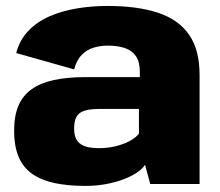

<svg xmlns="http://www.w3.org/2000/svg" viewBox="-20 -619 740 646"><path d="M267.5 6.5Q303.5 6.5 336 0.5Q368.5 -5.5 395 -15.5Q421.5 -25.5 440.2 -38Q459 -50.5 468 -64.5L485.5 0H651.5V-366.5Q651.5 -451.5 616.2 -502.2Q581 -553 512 -576Q443 -599 341.5 -599Q288 -599 237.8 -590.5Q187.5 -582 146 -563.8Q104.5 -545.5 75.2 -515Q46 -484.5 34.5 -440.5L229.5 -385.5Q237.5 -416.5 254.5 -434Q271.5 -451.5 294.5 -458.5Q317.5 -465.5 342.5 -465.5Q376.5 -465.5 400.5 -457.2Q424.5 -449 437.5 -429.8Q450.5 -410.5 450.5 -377V-359.5H266.5Q206.5 -359.5 161.5 -349.8Q116.5 -340 86.8 -319Q57 -298 42.2 -263.8Q27.5 -229.5 27.5 -179.5Q27.5 -126.5 43 -90.5Q58.5 -54.5 89.5 -33.2Q120.5 -12 165 -2.8Q209.5 6.5 267.5 6.5ZM312.5 -120.5Q294 -120.5 278.5 -123.5Q263 -126.5 252 -133.8Q241 -141 235.2 -153.8Q229.5 -166.5 229.5 -187Q229.5 -208 235 -221Q240.5 -234 251.2 -240.5Q262 -247 278 -249.8Q294 -252.5 314 -252.5H447.5V-169.5Q437.5 -156 416.8 -144.8Q396 -133.5 369 -127Q342 -120.5 312.5 -120.5Z"/></svg>

Font: Anybody Thin ExtraBold
Style: Regular
Weight: 800
Version: Version 1.113;gftools[0.9.25]